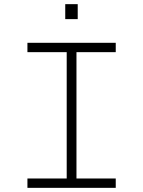

<svg xmlns="http://www.w3.org/2000/svg" viewBox="-20 -904 690 924"><path d="M301 0V-698H348V0ZM112 -698H537V-653H112ZM112 -45H537V0H112ZM294 -812V-884H354V-812Z"/></svg>

Font: Azeret Mono Thin
Style: Regular
Weight: 100
Designer: Martin Vácha
Foundry: Displaay
Version: Version 1.002